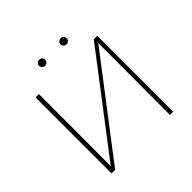

<svg xmlns="http://www.w3.org/2000/svg" viewBox="-199 -991 1176 1176"><g transform="rotate(-45 388.5 -403.0)"><path d="M133 0V-14L625 -658H644V-643L152 0ZM121 0V-658H150L149 0ZM627 0 628 -658H655V0ZM299 -754Q288 -754 280.5 -761.5Q273 -769 273 -780Q273 -792 280.5 -799Q288 -806 299 -806Q311 -806 318.5 -799Q326 -792 326 -780Q326 -769 318.5 -761.5Q311 -754 299 -754ZM485 -754Q475 -754 467 -761.5Q459 -769 459 -780Q459 -792 467 -799Q475 -806 485 -806Q497 -806 504.5 -799Q512 -792 512 -780Q512 -769 504.5 -761.5Q497 -754 485 -754Z"/></g></svg>

Font: Ysabeau Office Thin
Style: Regular
Weight: 250
Designer: Christian Thalmann (Catharsis Fonts)
Version: Version 2.001;gftools[0.9.30]; featfreeze: tnum,lnum,ss02